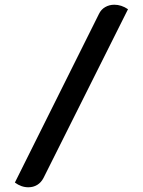

<svg xmlns="http://www.w3.org/2000/svg" viewBox="-20 -757 604 813"><path d="M399 -698Q408 -717 425.5 -727Q443 -737 464 -737Q494 -737 522 -718L164 -3Q154 16 137.5 26Q121 36 100 36Q70 36 43 16Z"/></svg>

Font: K2D Medium
Style: Regular
Weight: 500
Designer: Katatrad Aksorn Co.,Ltd.
Foundry: Cadson Demak Co.,Ltd.
Version: Version 1.000; ttfautohint (v1.6)